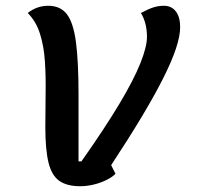

<svg xmlns="http://www.w3.org/2000/svg" viewBox="-20 -620 697 665"><path d="M258 25Q212 25 185.5 6.5Q159 -12 148 -57Q137 -102 137 -180Q137 -240 138 -298Q139 -356 135.5 -408Q132 -460 118.5 -503Q105 -546 76 -575Q108 -600 147 -600Q189 -600 211.5 -571Q234 -542 243 -474.5Q252 -407 252 -291Q252 -225 252 -184Q252 -143 252 -119.5Q252 -96 252 -83Q252 -70 252 -61H262Q343 -176 393 -259.5Q443 -343 466 -400.5Q489 -458 489 -492Q489 -541 468 -575Q494 -589 511.5 -594.5Q529 -600 548 -600Q574 -600 589 -580.5Q604 -561 604 -526Q604 -496 589.5 -452Q575 -408 545 -348.5Q515 -289 470 -214Q425 -139 365 -48L380 -18Q368 -6 347.5 4Q327 14 303.5 19.5Q280 25 258 25Z"/></svg>

Font: Lemonada
Style: Regular
Weight: 400
Designer: Mohamed Gaber (Arabic), Eduardo Tunni (Latin)
Foundry: Kief Type Foundry
Version: Version 4.005